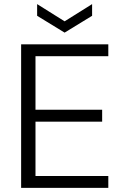

<svg xmlns="http://www.w3.org/2000/svg" viewBox="-20 -916 608 936"><path d="M83 0V-700H508V-642H153V-381H478V-323H153V-58H508V0ZM295 -757 161 -839V-896L295 -812L429 -896V-839Z"/></svg>

Font: DM Sans 10pt Light
Style: Regular
Weight: 300
Version: Version 4.004;gftools[0.9.30]